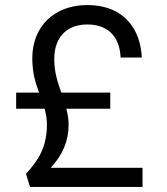

<svg xmlns="http://www.w3.org/2000/svg" viewBox="-20 -739 660 761"><path d="M108 -508C108 -452 120 -411 135 -372H44V-308H157C162 -288 166 -269 166 -246C166 -156 133 -105 83 -50L99 2H545V-74H181C228 -125 252 -179 252 -246C252 -267 248 -288 243 -308H417V-372H223C208 -413 195 -455 195 -504C195 -602 255 -642 326 -642C414 -642 455 -587 458 -511H542C537 -624 471 -719 326 -719C197 -719 108 -636 108 -508Z"/></svg>

Font: Matrixport Regular
Style: Regular
Weight: 400
Designer: Ninad Kale (Devanagari), Jonny Pinhorn (Latin)
Foundry: Indian Type Foundry
Version: Version 3.200;PS 1.000;hotconv 16.6.54;makeotf.lib2.5.65590